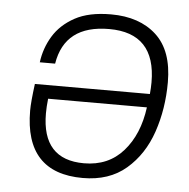

<svg xmlns="http://www.w3.org/2000/svg" viewBox="-45 -581 628 637"><g transform="rotate(5 269.5 -262.5)"><path d="M253 12Q60 12 60 -196Q60 -224 68 -285H451Q453 -306 453 -324Q453 -488 298 -488Q150 -488 129 -358H78Q84 -405 108.5 -445.5Q133 -486 179.5 -511.5Q226 -537 300 -537Q395 -537 451 -485.5Q507 -434 507 -329Q507 -240 480.5 -162.5Q454 -85 397.5 -36.5Q341 12 253 12ZM253 -37Q334 -37 383.5 -93Q433 -149 445 -240H116Q113 -213 113 -191Q113 -37 253 -37Z"/></g></svg>

Font: Tanohe Sans Light
Style: Italic
Weight: 300
Designer: Village Type and Design LLC & Cristiano Sobral
Foundry: Cooper Hewitt Smithsonian Design Museum
Version: Version 1.00;September 29, 2021;FontCreator 13.0.0.2655 64-b